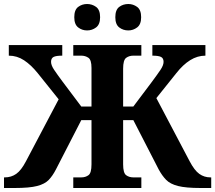

<svg xmlns="http://www.w3.org/2000/svg" viewBox="-20 -939 1075 959"><path d="M621 -787Q595 -787 575.5 -802Q556 -817 556 -853Q556 -890 575.5 -904.5Q595 -919 621 -919Q645 -919 665 -904.5Q685 -890 685 -853Q685 -817 665 -802Q645 -787 621 -787ZM415 -787Q390 -787 370.5 -802Q351 -817 351 -853Q351 -890 370.5 -904.5Q390 -919 415 -919Q440 -919 460 -904.5Q480 -890 480 -853Q480 -817 460 -802Q440 -787 415 -787ZM0 0V-53H4Q36 -53 61 -70.5Q86 -88 110 -134L273 -443L168 -574Q135 -615 100 -638Q65 -661 24 -661V-714H291V-661Q260 -661 247.5 -654.5Q235 -648 235 -630Q235 -613 250.5 -590Q266 -567 292 -532L386 -407H437V-600Q437 -640 421.5 -650.5Q406 -661 386 -661H346V-714H686V-661H646Q625 -661 610 -650Q595 -639 595 -596V-407H646L740 -532Q766 -567 781.5 -590Q797 -613 797 -630Q797 -648 784.5 -654.5Q772 -661 741 -661V-714H1006V-661Q966 -661 930 -638.5Q894 -616 861 -574L761 -449L927 -134Q951 -88 975.5 -70.5Q1000 -53 1031 -53H1035V0H981Q908 0 869 -10Q830 -20 810 -40.5Q790 -61 773 -92L646 -339H595V-118Q595 -75 610 -64Q625 -53 646 -53H686V0H346V-53H386Q407 -53 422 -64Q437 -75 437 -118V-339H386L259 -92Q243 -61 223.5 -40.5Q204 -20 165.5 -10Q127 0 54 0Z"/></svg>

Font: Noto Serif
Style: Bold
Weight: 700
Designer: Monotype Design Team
Foundry: Monotype Imaging Inc.
Version: Version 2.014